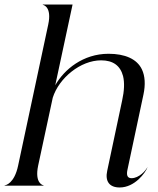

<svg xmlns="http://www.w3.org/2000/svg" viewBox="-42 -820 698 848"><path d="M486.5 8C553.5 8 600 -57 609 -80H608C601.5 -66.5 572 -33 539 -33C519.5 -33 515.5 -47.5 521.5 -73L591.5 -402C601 -446 598.5 -484.5 585 -513C563 -560 509.5 -582.5 437.5 -582.5C324.5 -582.5 241.5 -513 202 -443.5L278.5 -800H147V-798.5C149.5 -798.5 188 -790 171 -711.5L38 -88.5C21.5 -10 -16.5 -1.5 -21.5 -1.5V0H150.5V-1.5C148 -1.5 110 -10 126.5 -88.5L191 -388.5C218.5 -475.5 313.5 -553.5 404.5 -553.5C458 -553.5 489.5 -529.5 501.5 -484C508.5 -455.5 507 -419 497.5 -376.5L431.5 -65.5C421.5 -20 440.5 8 486.5 8Z"/></svg>

Font: Beautique Display Italic
Style: Regular
Weight: 400
Italic angle: -12°
Designer: Nhat-Quang Ngo
Version: Version 1.100;Glyphs 3.2.3 (3260)